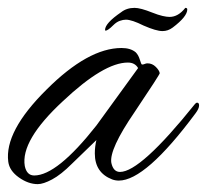

<svg xmlns="http://www.w3.org/2000/svg" viewBox="-29 -463 526 488"><path d="M67 5Q43 5 19 -12Q-5 -29 -8 -52Q-18 -129 89 -235Q195 -341 280 -341Q303 -341 316 -330Q323 -323 326.5 -311Q330 -299 332 -299Q336 -299 339 -300.5Q342 -302 346 -302Q358 -302 367 -293Q376 -284 377 -277Q378 -275 313 -178Q248 -83 254 -49Q259 -26 276 -26Q328 -26 466 -198Q469 -202 472 -202Q477 -202 477 -195Q477 -187 468 -175Q341 -4 273 -4Q264 -4 256 -7Q212 -24 212 -73Q212 -90 216 -107L154 -47Q126 -19 103.5 -7Q81 5 67 5ZM58 -17Q116 -17 216 -144L322 -290Q314 -304 296 -304Q235 -304 131 -206Q23 -106 34 -41Q39 -17 58 -17ZM384 -384Q376 -384 364 -387.5Q352 -391 336 -398Q306 -413 291 -413Q284 -413 275.5 -410Q267 -407 259 -399Q245 -385 239 -385Q238 -386 238 -387Q238 -404 279 -432Q293 -443 313 -443Q328 -443 358 -431Q373 -425 384 -422.5Q395 -420 402 -420Q424 -420 442 -443Q447 -443 447 -439Q447 -421 410 -393Q398 -384 384 -384Z"/></svg>

Font: Alex Brush
Style: Regular
Weight: 400
Designer: Robert E. Leuschke
Foundry: Robert E. Leuschke
Version: Version 1.111; ttfautohint (v1.8.4.7-5d5b)